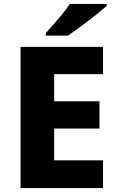

<svg xmlns="http://www.w3.org/2000/svg" viewBox="-20 -951 595 971"><path d="M501 0H84V-714H501V-576H254V-439H483V-301H254V-140H501ZM520 -921Q504 -907 479 -887Q454 -867 425.5 -845Q397 -823 370 -803.5Q343 -784 324 -771H212V-784Q228 -803 251 -828.5Q274 -854 296.5 -881.5Q319 -909 333 -931H520Z"/></svg>

Font: Noto Sans Hebrew ExtraBold
Style: Regular
Weight: 800
Designer: Monotype Design Team
Foundry: Monotype Imaging Inc.
Version: Version 2.003